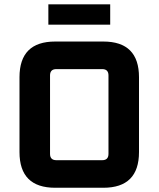

<svg xmlns="http://www.w3.org/2000/svg" viewBox="-20 -886 748 906"><path d="M72 -168.4V-521.6Q72 -690 240.4 -690H467.5Q635.9 -690 635.9 -521.6V-168.4Q635.9 0 467.5 0H240.4Q72 0 72 -168.4ZM216.1 -159.9Q216.1 -130.1 246.1 -130.1H462.1Q491.9 -130.1 491.9 -159.9V-530.1Q491.9 -559.9 462.1 -559.9H246.1Q216.1 -559.9 216.1 -530.1ZM208.2 -769.6V-865.7H500V-769.6Z"/></svg>

Font: Oxanium ExtraLight
Style: Regular
Weight: 200
Designer: Severin Meyer
Version: Version 2.000